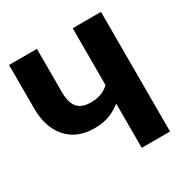

<svg xmlns="http://www.w3.org/2000/svg" viewBox="-159 -829 937 964"><g transform="rotate(-30 309.5 -346.5)"><path d="M21.3 -693.4H182.9V-443.5Q182.9 -381.3 207.3 -353Q231.6 -324.8 282.8 -324.8Q325.9 -324.8 353.5 -338.5Q381.1 -352.3 400.5 -373.7L404.9 -268.3Q367.1 -235.6 327.5 -219.4Q287.9 -203.3 235.8 -203.3Q134.8 -203.3 78.1 -267.4Q21.3 -331.5 21.3 -440.8ZM390.2 -693.4H554.3V0H390.2Z"/></g></svg>

Font: Fira Sans Variable
Style: Regular
Weight: 400
Designer: Carrois Corporate & Edenspiekermann AG
Foundry: Carrois Corporate GbR & Edenspiekermann AG
Version: Version 4.202